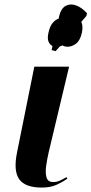

<svg xmlns="http://www.w3.org/2000/svg" viewBox="-20 -837 413 867"><path d="M169 10Q93 10 66.5 -28Q40 -66 57 -149L135 -536H292L200 -150Q193 -120 188.5 -88.5Q184 -57 190 -36Q196 -15 220 -15Q236 -15 249.5 -21Q263 -27 280 -37L284 -30Q266 -17 237.5 -3.5Q209 10 169 10ZM231 -606 213 -611 217 -629Q205 -635 199 -649.5Q193 -664 199 -690Q205 -718 217.5 -733Q230 -748 245 -753L247 -764Q256 -800 277.5 -811Q299 -822 325 -812Q351 -802 373 -777L370 -765L347 -738Q356 -721 350 -690Q342 -654 323.5 -640Q305 -626 286 -626Q271 -626 262 -632Q256 -629 250 -627Z"/></svg>

Font: Noto Serif Display ExtraCondensed ExtraBold
Style: Italic
Weight: 800
Width: 2
Italic angle: -12°
Designer: Monotype Design Team
Foundry: Monotype Imaging Inc.
Version: Version 2.009